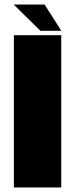

<svg xmlns="http://www.w3.org/2000/svg" viewBox="-20 -831 336 851"><path d="M41.5 0V-675H251.5V0ZM159 -694.5 40.5 -811H177.5L252 -694.5Z"/></svg>

Font: Anybody Black
Style: Regular
Weight: 900
Designer: Tyler Finck
Foundry: Etcetera Type Company
Version: Version 1.010; ttfautohint (v1.8.3) -l 8 -r 50 -G 200 -x 14 